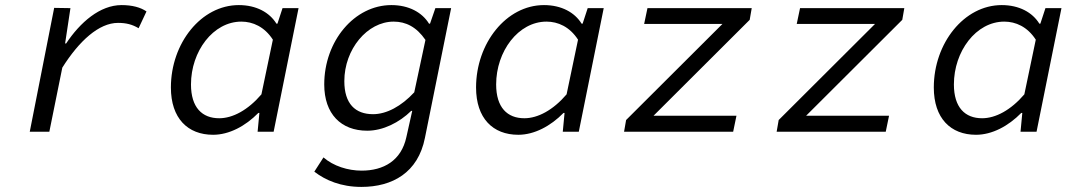

<svg xmlns="http://www.w3.org/2000/svg" viewBox="-20 -518 4240 755"><path d="M97 0H174L225 -252C291 -357 369 -428 444 -428C476 -428 500 -422 525 -407L556 -473C533 -489 500 -498 458 -498C373 -498 295 -430 240 -347H236L257 -486L193 -487L97 0Z M818 12C881 12 945 -22 996 -74H1000L993 0H1056L1154 -486H1091L1071 -425H1067C1040 -469 988 -498 919 -498C771 -498 652 -348 652 -174C652 -53 718 12 818 12ZM842 -53C775 -53 731 -95 731 -186C731 -316 818 -433 929 -433C974 -433 1020 -413 1053 -362L1008 -147C955 -85 895 -53 842 -53Z M1401 217C1523 217 1624 161 1651 24L1754 -486H1692L1671 -425H1667C1640 -469 1588 -498 1519 -498C1374 -498 1255 -357 1255 -186C1255 -70 1321 -4 1424 -4C1486 -4 1550 -36 1597 -82H1601L1578 21C1558 114 1488 153 1402 153C1348 153 1291 135 1252 101L1216 157C1260 191 1321 217 1401 217ZM1447 -69C1377 -69 1334 -110 1334 -199C1334 -324 1424 -433 1528 -433C1576 -433 1618 -412 1653 -361L1609 -155C1558 -100 1500 -69 1447 -69Z M2018 12C2081 12 2145 -22 2196 -74H2200L2193 0H2256L2354 -486H2291L2271 -425H2267C2240 -469 2188 -498 2119 -498C1971 -498 1852 -348 1852 -174C1852 -53 1918 12 2018 12ZM2042 -53C1975 -53 1931 -95 1931 -186C1931 -316 2018 -433 2129 -433C2174 -433 2220 -413 2253 -362L2208 -147C2155 -85 2095 -53 2042 -53Z M2434 0H2863L2876 -63H2550L2928 -440L2936 -486H2526L2513 -424H2821L2442 -46L2434 0Z M3034 0H3463L3476 -63H3150L3528 -440L3536 -486H3126L3113 -424H3421L3042 -46L3034 0Z M3818 12C3881 12 3945 -22 3996 -74H4000L3993 0H4056L4154 -486H4091L4071 -425H4067C4040 -469 3988 -498 3919 -498C3771 -498 3652 -348 3652 -174C3652 -53 3718 12 3818 12ZM3842 -53C3775 -53 3731 -95 3731 -186C3731 -316 3818 -433 3929 -433C3974 -433 4020 -413 4053 -362L4008 -147C3955 -85 3895 -53 3842 -53Z"/></svg>

Font: Source Code Variable
Style: Italic
Weight: 400
Italic angle: -11°
Monospace: yes
Designer: Paul D. Hunt, Teo Tuominen
Foundry: Adobe Systems Incorporated
Version: Version 1.005;PS 1.0;hotconv 16.6.54;makeotf.lib2.5.65590